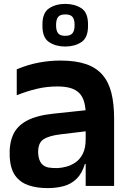

<svg xmlns="http://www.w3.org/2000/svg" viewBox="-20 -955 660 986"><path d="M420 0V-307Q420 -313 420 -318.5Q420 -324 420.5 -329.5Q421 -335 421 -341Q421 -347 421 -353Q421 -398 413 -428.5Q405 -459 387 -477Q369 -495 341.5 -503Q314 -511 275 -511Q220 -511 169.5 -499Q119 -487 66 -466V-599Q123 -623 179 -633.5Q235 -644 290 -644Q368 -644 421 -626Q474 -608 506 -571Q538 -534 552 -478Q566 -422 566 -346V0ZM224 11Q169 11 126.5 -3.5Q84 -18 59 -52Q34 -86 30 -146Q26 -214 46.5 -261Q67 -308 117.5 -335Q168 -362 252 -371L440 -391V-283L290 -265Q231 -258 202.5 -239Q174 -220 176 -167Q179 -131 193.5 -114.5Q208 -98 230.5 -94.5Q253 -91 278 -92Q298 -93 322 -99.5Q346 -106 368.5 -121.5Q391 -137 405.5 -166Q420 -195 420 -241L438 -113H416Q401 -64 373.5 -37Q346 -10 308 0.5Q270 11 224 11ZM315 -716Q267 -716 232.5 -738.5Q198 -761 198 -821V-830Q198 -890 232.5 -912.5Q267 -935 315 -935Q363 -935 397.5 -913Q432 -891 432 -830V-821Q432 -761 397.5 -738.5Q363 -716 315 -716ZM315 -771Q341 -771 352 -784Q363 -797 363 -825V-827Q363 -855 352.5 -868Q342 -881 315 -881Q289 -881 278.5 -868Q268 -855 268 -827V-825Q268 -797 278.5 -784Q289 -771 315 -771Z"/></svg>

Font: Matangi Black
Style: Regular
Weight: 900
Designer: Prashant Pant
Foundry: The Graphic Ant
Version: Version 3.002